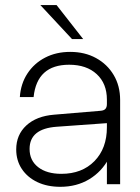

<svg xmlns="http://www.w3.org/2000/svg" viewBox="-20 -710 538 740"><path d="M135.5 -690.5 257.5 -559.5H300.5L198 -690.5ZM443 -325Q443 -379 418.2 -420.8Q393.5 -462.5 350.2 -486.2Q307 -510 250.5 -510Q196.5 -510 154 -488Q111.5 -466 85.8 -426.8Q60 -387.5 56.5 -336H109.5Q122.5 -460.5 246.5 -460.5Q313.5 -460.5 352.8 -424.2Q392 -388 392 -326V0H443ZM427 -219.5H392Q392 -138 344 -89Q296 -40 216.5 -40Q160 -40 127 -65.8Q94 -91.5 94 -136Q94 -214 198.5 -221.5L394 -235.5L392 -309Q392 -296.5 386.2 -290.2Q380.5 -284 367.5 -283L188.5 -268Q120.5 -262.5 81.5 -226.5Q42.5 -190.5 42.5 -134Q42.5 -91.5 64 -59Q85.5 -26.5 123.8 -8.2Q162 10 212.5 10Q275.5 10 324 -19.2Q372.5 -48.5 399.8 -100.2Q427 -152 427 -219.5Z"/></svg>

Font: Overused Grotesk Light
Style: Regular
Weight: 300
Designer: RandomMaerks
Version: Version 0.005